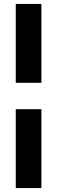

<svg xmlns="http://www.w3.org/2000/svg" viewBox="-20 -756 290 974"><path d="M190 -336V-736H60V-336ZM190 198V-202H60V198Z"/></svg>

Font: Perun
Style: Bold
Weight: 700
Foundry: Copyright (c) Stefan Peev, Context Ltd, 2016
Version: Version 1.089